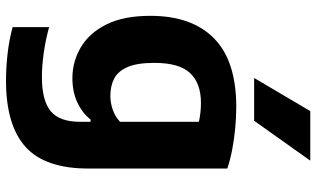

<svg xmlns="http://www.w3.org/2000/svg" viewBox="-232 -616 1078 655"><g transform="rotate(90 307.5 -289.0)"><path d="M256 230Q212.5 230 165 224.8Q117.5 219.5 73 207.5V83Q119 95.5 162.5 101.5Q206 107.5 243.5 107.5Q323.5 107.5 359.8 77.5Q396 47.5 396 -22.5V-58.5H388.5Q365 -29.5 329.2 -13Q293.5 3.5 247 3.5Q191 3.5 142.5 -24.8Q94 -53 64.2 -111.8Q34.5 -170.5 34.5 -262.5Q34.5 -404 111.5 -479.8Q188.5 -555.5 345 -555.5Q380 -555.5 417.2 -552Q454.5 -548.5 490 -541.8Q525.5 -535 555.5 -525V-51.5Q555.5 97 481.5 163.5Q407.5 230 256 230ZM307.5 -126Q331.5 -126 355 -134.2Q378.5 -142.5 396 -159V-428Q383 -431 366.2 -433Q349.5 -435 331 -435Q265 -435 230 -398.2Q195 -361.5 195 -276Q195 -218 209 -185.2Q223 -152.5 248.2 -139.2Q273.5 -126 307.5 -126ZM246.5 -616.5 359.5 -808H528.5L392.5 -616.5Z"/></g></svg>

Font: Encode Sans Condensed Thin
Style: Bold
Weight: 700
Version: Version 3.002